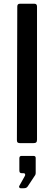

<svg xmlns="http://www.w3.org/2000/svg" viewBox="-20 -762 288 1022"><path d="M177 -19Q177 -8 172.5 -4Q168 0 156 0H88Q78 0 74 -3.5Q70 -7 70 -16L72 -727Q72 -742 85 -742H164Q177 -742 177 -727ZM83 227 111 177Q114 173 114 168Q114 160 105 160H97Q89 160 86 156.5Q83 153 83 145V81Q83 68 94 68H159Q170 68 170 79V160Q170 163 169 165Q168 167 168 169L127 231Q123 236 118.5 238Q114 240 105 240H90Q85 240 82.5 235.5Q80 231 83 227Z"/></svg>

Font: Libre Franklin Medium
Style: Regular
Weight: 500
Designer: Pablo Impallari, Rodrigo Fuenzalida
Foundry: Impallari Type
Version: Version 1.002; ttfautohint (v1.5)